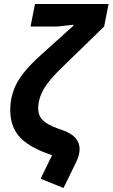

<svg xmlns="http://www.w3.org/2000/svg" viewBox="-20 -760 560 955"><path d="M132 -628 154 -740H520L498 -628L295 -431Q221 -360 195.5 -313.5Q170 -267 170 -220Q170 -186 192 -163Q214 -140 270 -120L295 -111Q376 -82 376 -18Q376 12 358 48L296 175L182 129L239 12L214 3Q118 -32 74.5 -82.5Q31 -133 31 -213Q31 -284 63.5 -346Q96 -408 184 -487L345 -632L346 -637L265 -628Z"/></svg>

Font: Aneliza
Style: Bold Italic
Weight: 700
Italic angle: -11.31°
Designer: Mike Abbink, Paul van der Laan, Pieter van Rosmalen
Foundry: Bold Monday
Version: Version 3.0